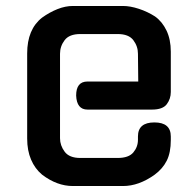

<svg xmlns="http://www.w3.org/2000/svg" viewBox="-20 -623 648 643"><path d="M181 -160Q181 -136 196.5 -115Q212 -94 249 -94H374Q411 -94 426.5 -112.5Q442 -131 442 -155V-166Q442 -213 497 -213Q552 -213 552 -166V-154Q552 -112 538.5 -85Q525 -58 498 -38Q445 0 392 0H224Q171 0 121 -38Q97 -58 84 -88.5Q71 -119 71 -159V-444Q71 -525 121 -564Q146 -582 172.5 -592.5Q199 -603 224 -603H392Q416 -603 445 -593.5Q474 -584 499 -568Q523 -551 537.5 -521Q552 -491 552 -450V-315Q552 -292 538.5 -274Q525 -256 489 -256H273Q237 -256 235 -303Q235 -350 273 -350H443L442 -443Q442 -468 426.5 -488.5Q411 -509 374 -509H249Q212 -509 196.5 -488.5Q181 -468 181 -443Z"/></svg>

Font: Gugi
Style: Regular
Weight: 400
Designer: HBKIM, TJKIM
Foundry: TAE System & Typefaces Co.
Version: Version 3.00